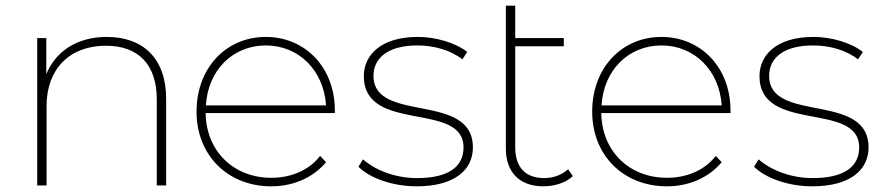

<svg xmlns="http://www.w3.org/2000/svg" viewBox="-20 -653 3114 676"><path d="M356 -523C251 -523 176 -472 143 -392V-519H111V0H144V-280C144 -408 223 -492 353 -492C466 -492 532 -427 532 -303V0H565V-305C565 -448 483 -523 356 -523Z M1159 -264C1159 -416 1054 -523 916 -523C776 -523 672 -414 672 -260C672 -106 782 3 935 3C1011 3 1081 -26 1128 -82L1107 -104C1067 -52 1003 -27 935 -27C803 -27 706 -120 704 -255H1159ZM916 -493C1033 -493 1120 -404 1128 -282H705C712 -404 798 -493 916 -493Z M1447 3C1578 3 1645 -53 1645 -134C1645 -331 1295 -217 1295 -386C1295 -446 1342 -493 1450 -493C1507 -493 1566 -477 1608 -444L1625 -470C1585 -502 1515 -523 1451 -523C1321 -523 1261 -459 1261 -385C1261 -182 1612 -298 1612 -134C1612 -70 1565 -26 1448 -26C1367 -26 1297 -57 1258 -92L1242 -66C1282 -26 1362 3 1447 3Z M1980 -57C1958 -37 1928 -26 1896 -26C1829 -26 1794 -65 1794 -135V-490H1965V-519H1794V-633H1761V-130C1761 -49 1807 3 1893 3C1931 3 1972 -9 1997 -33Z M2552 -264C2552 -416 2447 -523 2309 -523C2169 -523 2065 -414 2065 -260C2065 -106 2175 3 2328 3C2404 3 2474 -26 2521 -82L2500 -104C2460 -52 2396 -27 2328 -27C2196 -27 2099 -120 2097 -255H2552ZM2309 -493C2426 -493 2513 -404 2521 -282H2098C2105 -404 2191 -493 2309 -493Z M2840 3C2971 3 3038 -53 3038 -134C3038 -331 2688 -217 2688 -386C2688 -446 2735 -493 2843 -493C2900 -493 2959 -477 3001 -444L3018 -470C2978 -502 2908 -523 2844 -523C2714 -523 2654 -459 2654 -385C2654 -182 3005 -298 3005 -134C3005 -70 2958 -26 2841 -26C2760 -26 2690 -57 2651 -92L2635 -66C2675 -26 2755 3 2840 3Z"/></svg>

Font: Talent ExtraLight
Style: Regular
Weight: 200
Designer: Mike Powis
Version: Version 1.001;hotconv 1.0.109;makeotfexe 2.5.65596